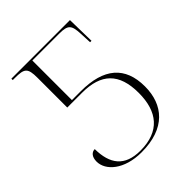

<svg xmlns="http://www.w3.org/2000/svg" viewBox="-202 -834 964 964"><g transform="rotate(-45 280.0 -352.0)"><path d="M242 10C412 10 488 -83 488 -212C488 -353 406 -423 243 -423H180V-704H371C433 -704 444 -690 447 -628L450 -564H460L457 -714H41V-704H55C123 -704 137 -695 137 -624V-413H242C377 -413 443 -351 443 -211C443 -79 381 0 244 0C132 0 88 -62 87 -168C66 -168 49 -151 49 -117C49 -54 119 10 242 10Z"/></g></svg>

Font: Noto Serif Display ExtraLight
Style: Regular
Weight: 200
Designer: Monotype Design Team
Foundry: Monotype Imaging Inc.
Version: Version 2.009